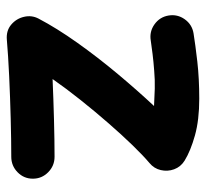

<svg xmlns="http://www.w3.org/2000/svg" viewBox="-41 -511 616 574"><g transform="rotate(90 267.0 -224.0)"><path d="M26.4 -419.9Q22 -446.3 37.6 -468.3Q53.2 -490.2 79.6 -494.6Q112.8 -500 164.1 -505.9Q215.3 -511.7 274.9 -511.7Q338.4 -511.7 384.8 -498.8Q431.2 -485.8 460.4 -467.8Q479 -456.1 486.1 -436.5Q493.2 -417 488.5 -396.7Q483.9 -376.5 467.3 -362.8Q444.8 -343.8 413.8 -311.8Q382.8 -279.8 347.9 -239.7Q313 -199.7 278.8 -156.7Q244.6 -113.8 216.3 -73.2Q274.4 -75.7 337.2 -77.4Q399.9 -79.1 448.7 -79.1Q475.6 -79.1 494.9 -60.1Q514.2 -41 514.2 -14.2Q514.2 12.7 494.9 31.5Q475.6 50.3 448.7 50.3Q398.9 50.3 334.5 52Q270 53.7 207.3 56.6Q144.5 59.6 99.1 63.5Q71.8 65.9 53.7 50.5Q35.6 35.2 30.3 12.2Q24.9 -10.7 35.6 -31.2Q64 -85.4 107.7 -147Q151.4 -208.5 201.4 -268.3Q251.5 -328.1 296.9 -376.5Q272 -377.9 245.4 -378.7Q218.8 -379.4 191.9 -377Q164.6 -375 141.4 -372.1Q118.2 -369.1 101.1 -366.7Q74.7 -362.3 52.7 -377.9Q30.8 -393.6 26.4 -419.9Z"/></g></svg>

Font: Mikhak-DS2-FD Bold
Style: Regular
Weight: 700
Designer: Amin Abedi
Version: Version 3.4